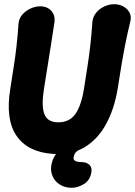

<svg xmlns="http://www.w3.org/2000/svg" viewBox="-20 -712 641 912"><path d="M171 -682Q205 -682 224.5 -659.5Q244 -637 238 -602Q229 -544 221.5 -495Q214 -446 206 -397.5Q198 -349 189 -291Q176 -210 190.5 -170.5Q205 -131 257 -131Q310 -131 338 -170.5Q366 -210 379 -291Q388 -349 396 -400Q404 -451 409.5 -501.5Q415 -552 419 -610Q422 -634 437.5 -652.5Q453 -671 476 -681.5Q499 -692 522 -692Q546 -692 565.5 -681.5Q585 -671 595 -652.5Q605 -634 599 -610Q585 -552 575 -501.5Q565 -451 556.5 -400Q548 -349 539 -291Q523 -194 483.5 -122Q444 -50 381.5 -12.5Q319 25 232 19Q112 11 58.5 -67Q5 -145 29 -291Q38 -349 45.5 -397Q53 -445 58.5 -493.5Q64 -542 68 -600Q70 -624 86 -642.5Q102 -661 125 -671.5Q148 -682 171 -682ZM320 180Q287 180 261.5 163Q236 146 226.5 116Q217 86 230 49Q241 21 259.5 5Q278 -11 301.5 -19.5Q325 -28 350 -33L375 -11Q375 -11 364.5 -6Q354 -1 343 8.5Q332 18 330 35Q328 45 334 50Q340 55 349.5 56.5Q359 58 369 58Q389 58 403.5 70Q418 82 414 106Q408 144 379 162Q350 180 320 180Z"/></svg>

Font: Winky Sans
Style: Bold Italic
Weight: 700
Italic angle: -8.97852°
Designer: Simon Atzbach
Foundry: typofactur
Version: Version 1.205